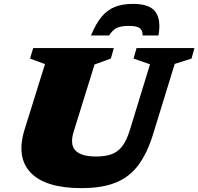

<svg xmlns="http://www.w3.org/2000/svg" viewBox="-20 -955 1022 990"><path d="M360.5 -278Q339 -210 369 -179Q399 -148 474.5 -148Q523 -148 555.8 -160Q588.5 -172 611.2 -202.2Q634 -232.5 650.5 -287.5L753.5 -623.5L668.5 -653L684 -707H982.5L967.5 -653L881 -625.5L770 -265Q739.5 -165.5 693.5 -103.8Q647.5 -42 576.8 -13.5Q506 15 400 15Q214 15 138 -65Q62 -145 107.5 -289.5L212 -624.5L135 -653L151 -707H567L551.5 -653L467.5 -622.5ZM644 -821.5Q603.5 -821.5 581.2 -810.2Q559 -799 542.5 -772H449Q474.5 -833.5 504.2 -869Q534 -904.5 573.2 -919.8Q612.5 -935 666 -935Q752 -935 781.8 -893.5Q811.5 -852 797 -772H715.5Q715.5 -799 700.2 -810.2Q685 -821.5 644 -821.5Z"/></svg>

Font: Newsreader Caption ExtraBold
Style: Italic
Weight: 800
Italic angle: -17°
Designer: Hugues Gentile
Foundry: Production Type
Version: Version 1.001